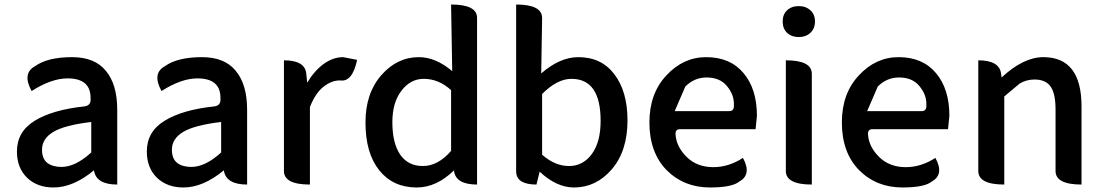

<svg xmlns="http://www.w3.org/2000/svg" viewBox="-20 -817 4888 850"><path d="M217 13Q145 13 100 -30Q55 -74 55 -146Q55 -234 133 -282Q212 -331 354 -346Q384 -350 381 -382Q382 -470 279 -470Q208 -470 120 -414Q77 -492 135 -524Q191 -564 299 -564Q400 -564 449 -503Q499 -443 499 -331V0Q405 0 396 -63Q304 13 217 13ZM252 -78Q314 -78 384 -142V-277Q266 -263 216 -233Q166 -203 166 -154Q166 -115 189 -96Q213 -78 252 -78Z M792 13Q720 13 675 -30Q630 -74 630 -146Q630 -234 708 -282Q787 -331 929 -346Q959 -350 956 -382Q957 -470 854 -470Q783 -470 695 -414Q652 -492 710 -524Q766 -564 874 -564Q975 -564 1024 -503Q1074 -443 1074 -331V0Q980 0 971 -63Q879 13 792 13ZM827 -78Q889 -78 959 -142V-277Q841 -263 791 -233Q741 -203 741 -154Q741 -115 764 -96Q788 -78 827 -78Z M1352 0Q1237 0 1237 -60V-550Q1331 -550 1336 -490L1340 -451Q1372 -504 1413 -534Q1455 -564 1499 -564L1561 -552Q1540 -452 1485 -461Q1447 -461 1411 -432Q1376 -404 1352 -343V0Z M1825 13Q1720 13 1659 -63Q1598 -139 1598 -275Q1598 -404 1668 -484Q1738 -564 1834 -564Q1909 -564 1982 -502L1977 -797Q2092 -797 2092 -738V0Q1998 0 1990 -60L1989 -62Q1912 13 1825 13ZM1852 -82Q1919 -82 1977 -149V-418Q1922 -468 1856 -468Q1797 -468 1757 -415Q1717 -363 1717 -276Q1717 -183 1752 -132Q1787 -82 1852 -82Z M2521 13Q2444 13 2369 -57L2355 0Q2265 0 2265 -59V-797Q2380 -797 2380 -737L2376 -492Q2459 -564 2540 -564Q2643 -564 2700 -488Q2758 -412 2758 -284Q2758 -148 2688 -67Q2619 13 2521 13ZM2639 -282Q2639 -468 2510 -468Q2447 -468 2380 -401V-132Q2437 -82 2499 -82Q2561 -82 2600 -135Q2639 -188 2639 -282Z M3123 13Q3008 13 2931 -64Q2855 -142 2855 -275Q2855 -403 2930 -483Q3005 -564 3106 -564Q3213 -564 3272 -493Q3331 -423 3331 -304L3325 -245H2990Q2968 -245 2971 -219Q2975 -167 3020 -122Q3066 -77 3138 -77Q3206 -77 3269 -118Q3309 -45 3254 -14Q3222 13 3123 13ZM2967 -325H3208Q3231 -325 3229 -352Q3231 -396 3199 -435Q3168 -474 3108 -474Q3054 -474 3014 -434Z M3574 0Q3459 0 3459 -60V-550Q3574 -550 3574 -490V0ZM3464 -672Q3445 -691 3445 -722Q3445 -753 3464 -771Q3484 -790 3516 -790Q3548 -790 3568 -771Q3588 -753 3588 -722Q3588 -691 3568 -672Q3548 -653 3516 -653Q3484 -653 3464 -672Z M3975 13Q3860 13 3783 -64Q3707 -142 3707 -275Q3707 -403 3782 -483Q3857 -564 3958 -564Q4065 -564 4124 -493Q4183 -423 4183 -304L4177 -245H3842Q3820 -245 3823 -219Q3827 -167 3872 -122Q3918 -77 3990 -77Q4058 -77 4121 -118Q4161 -45 4106 -14Q4074 13 3975 13ZM3819 -325H4060Q4083 -325 4081 -352Q4083 -396 4051 -435Q4020 -474 3960 -474Q3906 -474 3866 -434Z M4426 0Q4311 0 4311 -60V-550Q4405 -550 4412 -490L4414 -474Q4511 -564 4599 -564Q4768 -564 4768 -346V0Q4653 0 4653 -60V-332Q4653 -403 4631 -434Q4609 -465 4560 -465Q4524 -465 4494 -447L4426 -390V0Z"/></svg>

Font: Swei Half Moon CJK SC
Style: Medium
Weight: 500
Version: Version 2.071